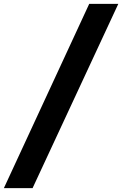

<svg xmlns="http://www.w3.org/2000/svg" viewBox="-97 -760 630 990"><path d="M-77 210 363 -740H513L71 210Z"/></svg>

Font: Georama ExtraBold
Style: Italic
Weight: 800
Italic angle: -9°
Version: Version 1.001